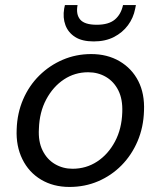

<svg xmlns="http://www.w3.org/2000/svg" viewBox="-20 -728 636 760"><path d="M255 12Q191 12 142.5 -17Q94 -46 68.5 -98Q43 -150 46 -216Q48 -280 71.5 -334.5Q95 -389 135.5 -429Q176 -469 228.5 -491.5Q281 -514 341 -514Q405 -514 453.5 -485.5Q502 -457 527.5 -407Q553 -357 550 -289Q548 -224 524.5 -169Q501 -114 461 -73.5Q421 -33 368.5 -10.5Q316 12 255 12ZM267 -60Q321 -60 364.5 -88.5Q408 -117 435 -167.5Q462 -218 464 -284Q466 -335 448.5 -370Q431 -405 399.5 -423.5Q368 -442 329 -442Q276 -442 233 -413.5Q190 -385 163 -334.5Q136 -284 134 -218Q131 -168 148.5 -132.5Q166 -97 197.5 -78.5Q229 -60 267 -60ZM351 -564Q305 -564 277.5 -581.5Q250 -599 239 -628.5Q228 -658 234 -694L237 -708H287Q280 -671 297.5 -650.5Q315 -630 363 -630Q410 -630 434.5 -650.5Q459 -671 467 -708H518L515 -693Q508 -657 486.5 -628Q465 -599 431 -581.5Q397 -564 351 -564Z"/></svg>

Font: DM Sans 16pt
Style: Italic
Weight: 400
Italic angle: -10°
Version: Version 4.004;gftools[0.9.30]